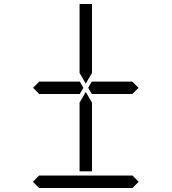

<svg xmlns="http://www.w3.org/2000/svg" viewBox="-20 -938 856 958"><path d="M378 -531 396 -500 378 -469H377H356H355H245H181H176L145 -500L176 -531H181H228H355H356H377ZM439 -83H377V-382V-426L408 -479L439 -426V-229ZM658 -513 671 -500 640 -469H638H635H461H459H439H438L420 -500L438 -531H461H584H640ZM377 -618V-918H439V-857V-574L408 -521L377 -574ZM672 -31 641 0H175L144 -31L175 -62H196H377H439H620H641Z"/></svg>

Font: DSEG14 Classic
Style: Light
Weight: 300
Designer: Keshikan(Twitter:@keshinomi_88pro)
Version: Version 0.46